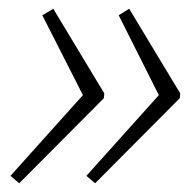

<svg xmlns="http://www.w3.org/2000/svg" viewBox="-20 -461 446 440"><path d="M276 -441 393 -247 392 -236 198 -41 178 -58 344 -243 252 -426ZM102 -441 219 -247 218 -236 24 -41 4 -58 170 -243 77 -426Z"/></svg>

Font: Piazzolla ExtraLight
Style: Italic
Weight: 200
Italic angle: -11.3°
Designer: Juan Pablo del Peral
Foundry: Huerta Tipografica
Version: Version 1.330